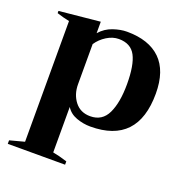

<svg xmlns="http://www.w3.org/2000/svg" viewBox="-133 -625 924 976"><g transform="rotate(20 329.0 -136.5)"><path d="M15 217Q31 212 94 196V-457Q63 -463 26 -475V-487L247 -509V-447Q276 -480 316 -493.5Q356 -507 390 -507Q509 -507 572 -445.5Q635 -384 635 -261Q635 10 379 10Q340 10 303 -3.5Q266 -17 247 -48V198Q277 203 325 218V236H15ZM481 -256Q481 -359 455 -408.5Q429 -458 364 -458Q331 -458 299 -438Q267 -418 247 -388V-171Q247 -116 277 -77.5Q307 -39 360 -39Q425 -39 453 -98Q481 -157 481 -256Z"/></g></svg>

Font: Trirong Bold
Style: Regular
Weight: 700
Designer: Katatrad Team
Foundry: CadsonDemak
Version: Version 1.000